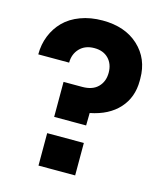

<svg xmlns="http://www.w3.org/2000/svg" viewBox="-112 -837 787 921"><g transform="rotate(15 281.5 -376.0)"><path d="M336.9 -245.1H178.2V-418.9H271Q322.3 -418.9 349.1 -446.3Q376 -473.6 376 -517.1Q376 -560.5 350.1 -587.2Q324.2 -613.8 279.8 -613.8Q233.9 -613.8 207 -585.7Q180.2 -557.6 180.2 -515.1H26.9Q26.9 -564.9 44.2 -607.9Q61.5 -650.9 93.5 -683.1Q125.5 -715.3 174.6 -733.6Q223.6 -752 284.2 -752Q396 -752 462.9 -689.9Q529.8 -627.9 529.8 -529.8V-518.1Q529.8 -436 479.7 -380.6Q429.7 -325.2 337.9 -307.1ZM348.1 0H166V-161.1H348.1Z"/></g></svg>

Font: Sora
Style: Bold
Weight: 700
Designer: Jonathan Barnbrook, Julián Moncada
Foundry: Barnbrook Fonts
Version: Version 2.000